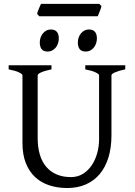

<svg xmlns="http://www.w3.org/2000/svg" viewBox="-20 -950 694 985"><path d="M622.6 -594.2Q589.4 -587.4 570.6 -579.1Q551.8 -570.8 551.8 -564V-255.9Q551.8 -191.9 536.1 -141.6Q520.5 -91.3 491.2 -56.6Q461.9 -22 419.9 -3.7Q377.9 14.6 325.2 14.6Q274.9 14.6 232.7 0.7Q190.4 -13.2 159.9 -41.7Q129.4 -70.3 112.3 -113.8Q95.2 -157.2 95.2 -216.8V-564Q95.2 -569.8 77.4 -578.6Q59.6 -587.4 24.4 -594.2V-615.2H244.1V-594.2Q210.9 -587.4 192.1 -579.1Q173.3 -570.8 173.3 -564V-241.2Q173.3 -194.3 184.3 -157.2Q195.3 -120.1 217 -94.5Q238.8 -68.8 270.5 -55.2Q302.2 -41.5 344.2 -41.5Q378.9 -41.5 405.8 -58.3Q432.6 -75.2 450.9 -102.5Q469.2 -129.9 478.8 -164.8Q488.3 -199.7 488.3 -235.8V-564Q488.3 -569.8 470.5 -578.6Q452.6 -587.4 417.5 -594.2V-615.2H622.6ZM477.1 -752.4Q477.1 -738.8 472.7 -726.6Q468.3 -714.4 460.7 -705.3Q453.1 -696.3 442.9 -690.9Q432.6 -685.5 420.4 -685.5Q398.4 -685.5 388.9 -697.8Q379.4 -710 379.4 -732.4Q379.4 -746.1 383.8 -758.3Q388.2 -770.5 396 -779.5Q403.8 -788.6 413.8 -793.7Q423.8 -798.8 435.5 -798.8Q477.1 -798.8 477.1 -752.4ZM281.7 -752.4Q281.7 -738.8 277.3 -726.6Q272.9 -714.4 265.4 -705.3Q257.8 -696.3 247.6 -690.9Q237.3 -685.5 225.1 -685.5Q203.1 -685.5 193.6 -697.8Q184.1 -710 184.1 -732.4Q184.1 -746.1 188.5 -758.3Q192.9 -770.5 200.7 -779.5Q208.5 -788.6 218.5 -793.7Q228.5 -798.8 240.2 -798.8Q281.7 -798.8 281.7 -752.4ZM500.5 -918.5Q499.5 -913.1 497.1 -906Q494.6 -898.9 491.7 -891.8Q488.8 -884.8 486.1 -877.9Q483.4 -871.1 481.4 -866.7H181.2L170.4 -878.9Q171.4 -884.3 173.8 -891.1Q176.3 -897.9 179.2 -905Q182.1 -912.1 185.1 -918.7Q188 -925.3 190.4 -930.2H489.7Z"/></svg>

Font: Gentium Kaktovik
Style: Regular
Weight: 400
Designer: J. Victor Gaultney and Annie Olsen
Foundry: SIL International
Version: Version 1.102; 2013; Maintenance release